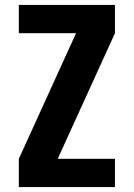

<svg xmlns="http://www.w3.org/2000/svg" viewBox="-20 -755 540 775"><path d="M56 0V-114L287 -621H56V-735H444V-621L213 -114H444V0Z"/></svg>

Font: Iosevka SS04 Heavy
Style: Regular
Weight: 900
Monospace: yes
Designer: Belleve Invis
Foundry: Belleve Invis
Version: Version 19.0.0; ttfautohint (v1.8.4)